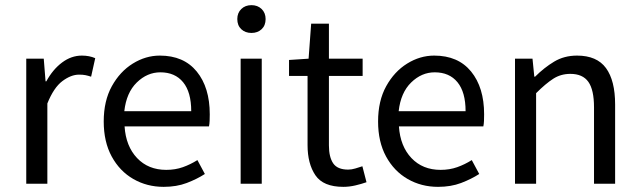

<svg xmlns="http://www.w3.org/2000/svg" viewBox="-20 -714 2486 746"><path d="M82 0V-486H150L157 -398H160Q185 -444 221 -471Q257 -498 298 -498Q327 -498 350 -488L334 -416Q322 -420 312 -422Q302 -424 287 -424Q256 -424 222.5 -399Q189 -374 164 -312V0Z M616 12Q551 12 498 -18.5Q445 -49 414 -106Q383 -163 383 -242Q383 -322 414.5 -379Q446 -436 496 -467Q546 -498 601 -498Q694 -498 744.5 -436Q795 -374 795 -270Q795 -257 794.5 -244.5Q794 -232 792 -223H464Q469 -146 512.5 -100Q556 -54 626 -54Q661 -54 690.5 -64.5Q720 -75 747 -92L776 -38Q745 -18 705.5 -3Q666 12 616 12ZM463 -282H723Q723 -356 691.5 -394.5Q660 -433 603 -433Q552 -433 511.5 -393.5Q471 -354 463 -282Z M915 0V-486H997V0ZM957 -586Q933 -586 917.5 -600.5Q902 -615 902 -640Q902 -664 917.5 -679Q933 -694 957 -694Q981 -694 996.5 -679Q1012 -664 1012 -640Q1012 -615 996.5 -600.5Q981 -586 957 -586Z M1314 12Q1236 12 1205.5 -33Q1175 -78 1175 -150V-419H1103V-481L1179 -486L1189 -622H1258V-486H1389V-419H1258V-149Q1258 -104 1274.5 -79.5Q1291 -55 1333 -55Q1346 -55 1361 -59.5Q1376 -64 1388 -68L1404 -6Q1384 1 1360.5 6.5Q1337 12 1314 12Z M1682 12Q1617 12 1564 -18.5Q1511 -49 1480 -106Q1449 -163 1449 -242Q1449 -322 1480.5 -379Q1512 -436 1562 -467Q1612 -498 1667 -498Q1760 -498 1810.5 -436Q1861 -374 1861 -270Q1861 -257 1860.5 -244.5Q1860 -232 1858 -223H1530Q1535 -146 1578.5 -100Q1622 -54 1692 -54Q1727 -54 1756.5 -64.5Q1786 -75 1813 -92L1842 -38Q1811 -18 1771.5 -3Q1732 12 1682 12ZM1529 -282H1789Q1789 -356 1757.5 -394.5Q1726 -433 1669 -433Q1618 -433 1577.5 -393.5Q1537 -354 1529 -282Z M1981 0V-486H2049L2056 -416H2059Q2094 -451 2133 -474.5Q2172 -498 2222 -498Q2299 -498 2334.5 -449.5Q2370 -401 2370 -308V0H2288V-297Q2288 -365 2266 -396Q2244 -427 2196 -427Q2159 -427 2129.5 -408Q2100 -389 2063 -352V0Z"/></svg>

Font: .
Style: 
Weight: 400
Designer: Paul D. Hunt, Dalton Maag
Foundry: Dalton Maag Ltd
Version: Version 1.200